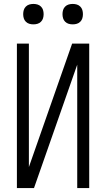

<svg xmlns="http://www.w3.org/2000/svg" viewBox="-20 -957 540 977"><path d="M66 0V-735H127V-107L347 -735H434V0H373V-628L153 0ZM350 -833Q339 -833 329 -836Q319 -839 311.5 -846.5Q304 -854 301 -864Q298 -874 298 -885Q298 -896 301 -906Q304 -916 311.5 -923.5Q319 -931 329 -934Q339 -937 350 -937Q361 -937 371 -934Q381 -931 388.5 -923.5Q396 -916 399 -906Q402 -896 402 -885Q402 -874 399 -864Q396 -854 388.5 -846.5Q381 -839 371 -836Q361 -833 350 -833ZM150 -833Q139 -833 129 -836Q119 -839 111.5 -846.5Q104 -854 101 -864Q98 -874 98 -885Q98 -896 101 -906Q104 -916 111.5 -923.5Q119 -931 129 -934Q139 -937 150 -937Q161 -937 171 -934Q181 -931 188.5 -923.5Q196 -916 199 -906Q202 -896 202 -885Q202 -874 199 -864Q196 -854 188.5 -846.5Q181 -839 171 -836Q161 -833 150 -833Z"/></svg>

Font: Iosevka Custom Light
Style: Regular
Weight: 300
Monospace: yes
Designer: Belleve Invis
Foundry: Belleve Invis
Version: Version 27.3.5